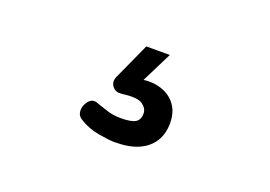

<svg xmlns="http://www.w3.org/2000/svg" viewBox="-54 -140 754 537"><g transform="rotate(20 322.5 128.0)"><path d="M314 269Q298 269 266 263.5Q234 258 207 241Q196 234 194.5 222.5Q193 211 198 200Q205 186 214 182Q223 178 236 184Q247 188 266 194Q285 200 307 200Q338 200 350.5 192.5Q363 185 363 166Q363 151 347.5 140Q332 129 288 135Q277 136 271 134Q265 132 259 125Q254 118 253.5 111Q253 104 256 97L306 -13H376L317 105L287 89Q332 72 367 78Q402 84 422 107Q442 130 442 166Q442 198 427.5 221Q413 244 385 256.5Q357 269 314 269Z"/></g></svg>

Font: Playwrite BE WAL
Style: Regular
Weight: 400
Designer: Veronika Burian, José Scaglione
Foundry: TypeTogether
Version: Version 1.002